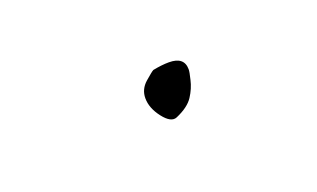

<svg xmlns="http://www.w3.org/2000/svg" viewBox="-27 -454 332 201"><g transform="rotate(-20 139.0 -354.0)"><path d="M149 -326Q142 -323 133.5 -334Q125 -345 125 -356Q125 -366 133 -373Q141 -380 143 -381Q148 -382 152.5 -382.5Q157 -383 161 -383Q178 -383 178 -369Q178 -366 176 -358Q174 -349 168.5 -340.5Q163 -332 149 -326Z"/></g></svg>

Font: Fuggles
Style: Regular
Weight: 400
Designer: Rob Leuschke
Foundry: Robert E. Leuschke
Version: Version 1.100; ttfautohint (v1.8.3)